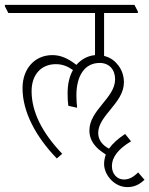

<svg xmlns="http://www.w3.org/2000/svg" viewBox="-43 -642 610 784"><path d="M189 5 211 -14C130 -99 86 -184 86 -270C86 -337 125 -380 185 -380C211 -380 232 -372 255 -356C240 -330 233 -297 233 -261C233 -240 234 -225 236 -210L272 -202C270 -218 269 -235 269 -253C269 -333 303 -385 364 -385C403 -385 427 -358 427 -318C427 -242 322 -193 322 -109C322 -78 336 -54 359 -33C369 -25 378 -18 389 -11C385 1 382 14 382 27C382 53 395 78 414 96C431 112 453 122 477 122C505 122 526 112 547 92L521 62C502 81 484 91 463 91C434 91 414 67 414 37C414 -2 441 -34 492 -65L468 -95C439 -76 417 -56 402 -35C375 -49 358 -71 358 -99C358 -171 463 -221 463 -306C463 -335 453 -361 435 -381C422 -397 404 -408 382 -414V-589H520V-595L506 -622H-23V-616L-9 -589H345V-417C314 -414 288 -399 269 -377C236 -403 205 -417 171 -417C100 -417 49 -363 49 -282C49 -186 102 -85 189 5Z"/></svg>

Font: Noto Serif Devanagari ExtraCondensed ExtraLight
Style: Regular
Weight: 200
Width: 2
Designer: Universal Thirst, Indian Type Foundry and the Monotype Design Team
Foundry: Monotype Imaging Inc.
Version: Version 2.004